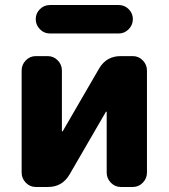

<svg xmlns="http://www.w3.org/2000/svg" viewBox="-20 -743 670 763"><path d="M122 0Q99 0 82.5 -17Q66 -34 66 -57V-463Q66 -486 82.5 -503Q99 -520 122 -520H170Q193 -520 209.5 -503Q226 -486 226 -463V-221H227H229L374 -471Q403 -520 459 -520H508Q531 -520 547.5 -503Q564 -486 564 -463V-57Q564 -34 547.5 -17Q531 0 508 0H460Q437 0 420.5 -17Q404 -34 404 -57V-299H403H401L256 -49Q227 0 171 0ZM452 -723Q475 -723 491.5 -706.5Q508 -690 508 -667Q508 -644 491.5 -627Q475 -610 452 -610H178Q155 -610 138.5 -627Q122 -644 122 -667Q122 -690 138.5 -706.5Q155 -723 178 -723Z"/></svg>

Font: Rounded Mplus 1c ExtraBold
Style: Regular
Weight: 800
Version: Version 1.059.20150529